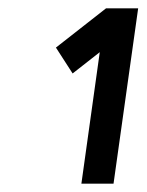

<svg xmlns="http://www.w3.org/2000/svg" viewBox="-20 -820 351 460"><path d="M234 -800 114 -706 154 -644 219 -695 175 -380H252L311 -800Z"/></svg>

Font: Unageo
Style: SemiBold-Italic
Weight: 600
Designer: Richard Sepsi
Foundry: Richard Sepsi
Version: Version 2.000